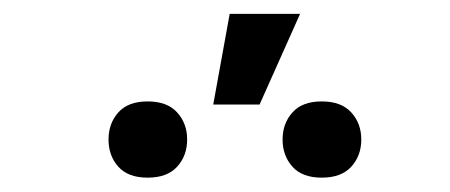

<svg xmlns="http://www.w3.org/2000/svg" viewBox="-20 -863 640 273"><path d="M395.8 -626Q381.8 -641.6 381.8 -664.6Q381.8 -687.5 395.8 -703.1Q409.7 -718.8 437.5 -718.8Q465.3 -718.8 479.5 -703.1Q493.7 -687.5 493.7 -664.6Q493.7 -641.6 479.5 -626Q465.3 -610.4 437.5 -610.4Q409.7 -610.4 395.8 -626ZM148.2 -626Q134.3 -641.6 134.3 -664.6Q134.3 -687.5 148.2 -703.1Q162.1 -718.8 189.9 -718.8Q217.8 -718.8 231.9 -703.1Q246.1 -687.5 246.1 -664.6Q246.1 -641.6 231.9 -626Q217.8 -610.4 189.9 -610.4Q162.1 -610.4 148.2 -626ZM306.6 -843.3H406.7L349.1 -714.4H283.2Z"/></svg>

Font: RobotoMono-Regular
Style: Regular
Weight: 400
Designer: Google
Version: Version 2.000985; 2015; ttfautohint (v1.3)